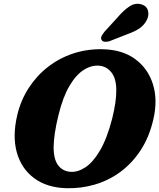

<svg xmlns="http://www.w3.org/2000/svg" viewBox="-20 -973 836 1008"><path d="M520.5 -714.5Q623.5 -712 690.5 -662.2Q757.5 -612.5 783 -530.5Q808.5 -448.5 785.5 -348.5Q764.5 -255 719.2 -185.5Q674 -116 612 -70.5Q550 -25 476.8 -3.8Q403.5 17.5 326 15Q224.5 11.5 158 -38.5Q91.5 -88.5 68 -174Q44.5 -259.5 71 -370.5Q89.5 -447.5 130.8 -511.2Q172 -575 231.5 -621.5Q291 -668 364.5 -692.2Q438 -716.5 520.5 -714.5ZM350.5 -71Q388.5 -68.5 428.2 -94.5Q468 -120.5 504.8 -182.5Q541.5 -244.5 569 -350.5Q580.5 -397.5 585.8 -434.8Q591 -472 590.5 -501Q590 -561 565.2 -592.5Q540.5 -624 502 -628Q461.5 -632 420.5 -606.5Q379.5 -581 344.8 -522.2Q310 -463.5 287 -368.5Q274 -316 268 -274.5Q262 -233 261.5 -201.5Q261.5 -135.5 285.8 -104.5Q310 -73.5 350.5 -71ZM597.5 -882Q629 -919 659.5 -939.2Q690 -959.5 723 -950Q750.5 -941.5 757 -916.5Q763.5 -891.5 749.5 -865.5Q735.5 -840 712.2 -824Q689 -808 648.5 -793.5L555.5 -757Q542 -752.5 529.8 -753.8Q517.5 -755 513 -764Q508 -773.5 513.8 -784.5Q519.5 -795.5 529.5 -807.5Z"/></svg>

Font: Fraunces 9pt SuperSoft
Style: Bold Italic
Weight: 700
Italic angle: -16°
Version: Version 1.000;[b76b70a41]